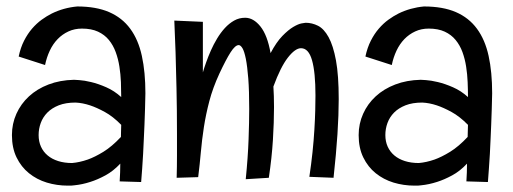

<svg xmlns="http://www.w3.org/2000/svg" viewBox="-20 -564 1594 597"><path d="M432.1 -273.9Q431.2 -224.6 429.2 -175.8Q428.2 -154.8 427.2 -131.8Q426.3 -108.9 425 -85.7Q423.8 -62.5 422.1 -40Q420.4 -17.6 418.9 2L352.1 0Q353 -14.2 353.5 -27.8Q354 -41.5 354 -55.2Q332 -31.7 307.6 -18.6Q283.2 -5.4 261.2 1.5Q235.8 9.8 210.9 12.2Q205.6 13.2 200.9 13.2Q196.3 13.2 190.9 13.2Q156.7 13.2 125.5 3.7Q94.2 -5.9 70.1 -25.4Q45.9 -44.9 31.5 -74.5Q17.1 -104 17.1 -144Q17.1 -179.2 31 -210.2Q44.9 -241.2 70.1 -264.4Q95.2 -287.6 130.9 -301.3Q166.5 -314.9 210 -315.9Q211.4 -315.9 226.6 -314.9Q241.7 -314 263.4 -308.8Q285.2 -303.7 310.3 -292.7Q335.4 -281.7 356.9 -262.2Q356.9 -284.2 356 -308.6Q355 -333 351.3 -356.7Q347.7 -380.4 339.8 -401.9Q332 -423.3 318.6 -439.7Q305.2 -456.1 284.7 -465.6Q264.2 -475.1 234.9 -475.1Q211.9 -475.1 192.9 -466.3Q173.8 -457.5 159.2 -442.4Q144.5 -427.2 134.8 -406.5Q125 -385.7 120.1 -361.8L38.1 -388.2Q43.9 -416 54.9 -437.5Q65.9 -459 79.8 -475.1Q93.8 -491.2 109.6 -502.7Q125.5 -514.2 141.1 -522Q177.7 -540 220.2 -543.9Q278.8 -543.9 319.3 -526.4Q359.9 -508.8 385 -474.6Q410.2 -440.4 421.1 -390.1Q432.1 -339.8 432.1 -273.9ZM356 -138.2Q356 -147.9 356.4 -157.5Q356.9 -167 356.9 -175.8Q331.1 -202.1 305.9 -215.8Q280.8 -229.5 260.3 -236.3Q236.8 -244.1 214.8 -245.1Q184.6 -245.1 162.8 -236.6Q141.1 -228 127.2 -213.9Q113.3 -199.7 106.7 -181.6Q100.1 -163.6 100.1 -144Q100.1 -124 107.4 -107.9Q114.7 -91.8 128.2 -80.6Q141.6 -69.3 160.9 -63.2Q180.2 -57.1 204.1 -57.1Q227.5 -59.1 252.9 -67.9Q274.9 -75.7 301.5 -92Q328.1 -108.4 356 -138.2Z M941.9 -14.2Q947.8 -53.7 951.7 -90.8Q955.6 -127.9 957.5 -160.6Q959.5 -193.4 960.2 -220.5Q960.9 -247.6 960.9 -267.1Q960.9 -339.4 950.2 -376.7Q939.5 -414.1 916 -414.1Q897.9 -414.1 875.2 -385Q852.5 -356 830.1 -294.9Q831.1 -280.8 831.5 -264.9Q832 -249 832 -231Q832 -184.1 828.6 -128.9Q825.2 -73.7 815.9 -11.2L744.1 -6.8Q751 -75.7 752.9 -130.4Q754.9 -185.1 754.9 -225.1Q754.9 -281.7 752 -319.8Q749 -357.9 744.4 -381.1Q739.7 -404.3 733.9 -414.1Q728 -423.8 722.2 -423.8Q711.4 -423.8 697 -401.4Q682.6 -378.9 662.1 -335Q641.6 -290.5 630.9 -249.5Q620.1 -208.5 614 -168.9Q607.9 -129.4 604.5 -90.8Q601.1 -52.2 596.2 -13.2L529.3 -11.2Q530.3 -46.4 530.3 -80.6Q530.3 -114.7 530.3 -147Q530.3 -224.6 528.8 -289.1Q527.3 -353.5 525.9 -400.9Q523.9 -456.1 522 -500L610.8 -496.1V-338.9Q614.7 -352.5 621.1 -370.4Q627.4 -388.2 635.7 -407Q644 -425.8 655 -444.1Q666 -462.4 679.2 -476.8Q692.4 -491.2 708 -500Q723.6 -508.8 742.2 -508.8Q768.1 -508.8 789.8 -481.7Q811.5 -454.6 821.3 -398.9Q839.4 -433.1 857.9 -452.1Q876.5 -471.2 891.8 -480.2Q907.2 -489.3 917.5 -491.2Q927.7 -493.2 930.2 -493.2Q950.2 -493.2 968.8 -483.9Q987.3 -474.6 1001.7 -448.5Q1016.1 -422.4 1024.7 -376Q1033.2 -329.6 1033.2 -255.9Q1033.2 -207.5 1029.3 -147.2Q1025.4 -86.9 1017.1 -11.2Z M1510.3 -273.9Q1509.3 -224.6 1507.3 -175.8Q1506.3 -154.8 1505.4 -131.8Q1504.4 -108.9 1503.2 -85.7Q1502 -62.5 1500.2 -40Q1498.5 -17.6 1497.1 2L1430.2 0Q1431.2 -14.2 1431.6 -27.8Q1432.1 -41.5 1432.1 -55.2Q1410.2 -31.7 1385.7 -18.6Q1361.3 -5.4 1339.4 1.5Q1314 9.8 1289.1 12.2Q1283.7 13.2 1279.1 13.2Q1274.4 13.2 1269 13.2Q1234.9 13.2 1203.6 3.7Q1172.4 -5.9 1148.2 -25.4Q1124 -44.9 1109.6 -74.5Q1095.2 -104 1095.2 -144Q1095.2 -179.2 1109.1 -210.2Q1123 -241.2 1148.2 -264.4Q1173.3 -287.6 1209 -301.3Q1244.6 -314.9 1288.1 -315.9Q1289.6 -315.9 1304.7 -314.9Q1319.8 -314 1341.6 -308.8Q1363.3 -303.7 1388.4 -292.7Q1413.6 -281.7 1435.1 -262.2Q1435.1 -284.2 1434.1 -308.6Q1433.1 -333 1429.4 -356.7Q1425.8 -380.4 1418 -401.9Q1410.2 -423.3 1396.7 -439.7Q1383.3 -456.1 1362.8 -465.6Q1342.3 -475.1 1313 -475.1Q1290 -475.1 1271 -466.3Q1252 -457.5 1237.3 -442.4Q1222.7 -427.2 1212.9 -406.5Q1203.1 -385.7 1198.2 -361.8L1116.2 -388.2Q1122.1 -416 1133.1 -437.5Q1144 -459 1158 -475.1Q1171.9 -491.2 1187.7 -502.7Q1203.6 -514.2 1219.2 -522Q1255.9 -540 1298.3 -543.9Q1356.9 -543.9 1397.5 -526.4Q1438 -508.8 1463.1 -474.6Q1488.3 -440.4 1499.3 -390.1Q1510.3 -339.8 1510.3 -273.9ZM1434.1 -138.2Q1434.1 -147.9 1434.6 -157.5Q1435.1 -167 1435.1 -175.8Q1409.2 -202.1 1384 -215.8Q1358.9 -229.5 1338.4 -236.3Q1314.9 -244.1 1293 -245.1Q1262.7 -245.1 1241 -236.6Q1219.2 -228 1205.3 -213.9Q1191.4 -199.7 1184.8 -181.6Q1178.2 -163.6 1178.2 -144Q1178.2 -124 1185.5 -107.9Q1192.9 -91.8 1206.3 -80.6Q1219.7 -69.3 1239 -63.2Q1258.3 -57.1 1282.2 -57.1Q1305.7 -59.1 1331.1 -67.9Q1353 -75.7 1379.6 -92Q1406.2 -108.4 1434.1 -138.2Z"/></svg>

Font: Englebert
Style: Regular
Weight: 400
Designer: Astigmatic (AOETI)
Foundry: Astigmatic (AOETI)
Version: Version 1.000